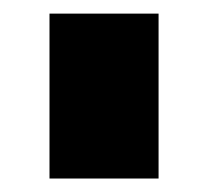

<svg xmlns="http://www.w3.org/2000/svg" viewBox="-20 -727 306 282"><path d="M52.7 -707H212.9V-464.8H52.7Z"/></svg>

Font: Wanted Sans ExtraBlack
Style: Regular
Weight: 900
Designer: Original Design by Kil Hyung-jin and Kang Hanbin, Wanted Lab, Inc; Hangeul from Source Han Sans by Jang Soo-young and Ka
Foundry: Wanted Lab, Inc.
Version: Version 1.001